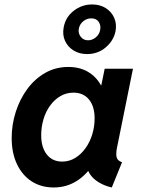

<svg xmlns="http://www.w3.org/2000/svg" viewBox="-20 -830 633 858"><path d="M219.7 7.8Q164.6 7.8 122.3 -19Q80.1 -45.9 56.2 -95.7Q32.2 -145.5 32.2 -213.4Q32.2 -273.4 50.5 -330.3Q68.8 -387.2 102.1 -432.4Q135.3 -477.5 181.9 -504.2Q228.5 -530.8 285.6 -530.8Q341.8 -530.8 381.6 -503.7Q421.4 -476.6 439.9 -430.2L369.1 -448.7H486.8L423.8 -405.3L447.8 -522.9H574.2L502.4 -168Q497.6 -142.6 501.2 -127.2Q504.9 -111.8 525.4 -105L479.5 7.8Q447.3 0.5 421.9 -14.9Q396.5 -30.3 382.3 -51.3Q368.2 -72.3 370.1 -96.2L434.1 -65.4H312.5L402.8 -106Q369.6 -50.8 323.2 -21.5Q276.9 7.8 219.7 7.8ZM257.8 -107.9Q289.6 -107.9 316.2 -124.3Q342.8 -140.6 362.3 -168Q381.8 -195.3 392.3 -229.7Q402.8 -264.2 402.8 -300.8Q402.8 -354.5 377.7 -385.3Q352.5 -416 308.1 -416Q275.9 -416 249.3 -400.1Q222.7 -384.3 203.4 -357.4Q184.1 -330.6 174.1 -296.4Q164.1 -262.2 164.1 -225.6Q164.1 -171.4 189.2 -139.6Q214.4 -107.9 257.8 -107.9ZM369.1 -588.4Q334.5 -588.4 308.6 -604.5Q282.7 -620.6 270.5 -647.7Q258.3 -674.8 264.6 -708Q272.9 -753.4 309.3 -781.7Q345.7 -810.1 391.6 -810.1Q427.2 -810.1 453.1 -793.5Q479 -776.9 490.7 -749.5Q502.4 -722.2 496.1 -689.5Q487.3 -647.9 452.4 -618.2Q417.5 -588.4 369.1 -588.4ZM373.5 -649.9Q392.1 -649.9 408.2 -663.1Q424.3 -676.3 427.7 -696.8Q431.6 -716.3 421.1 -732.2Q410.6 -748 387.7 -748Q368.7 -748 352.8 -735.6Q336.9 -723.1 332.5 -703.1Q328.1 -682.6 340.3 -666.3Q352.5 -649.9 373.5 -649.9Z"/></svg>

Font: Reddit Sans
Style: Bold Italic
Weight: 700
Italic angle: -11.25°
Designer: Stephen Hutchings
Version: Version 1.013